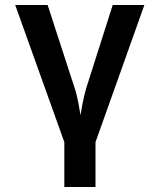

<svg xmlns="http://www.w3.org/2000/svg" viewBox="-20 -570 640 770"><path d="M363 180V0L559 -550H432L326 -217C314 -177 307 -133 303 -108C298 -133 293 -177 279 -218L171 -550H41L238 0V180Z"/></svg>

Font: Tekne LDO
Style: Bold
Weight: 700
Monospace: yes
Designer: Alessio Laiso, Mario Rullo, Paolo Rosset
Foundry: Alessio Laiso
Version: Version 1.000;hotconv 1.0.109;makeotfexe 2.5.65596